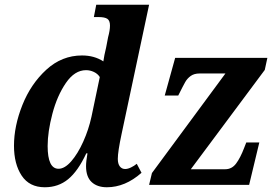

<svg xmlns="http://www.w3.org/2000/svg" viewBox="-20 -780 1158 810"><path d="M39 -165Q39 -248 74.5 -337Q110 -426 175.5 -486Q241 -546 326 -546Q378 -546 416 -521Q419 -544 428 -581L436 -623Q444 -652 444 -672Q444 -693 433 -700.5Q422 -708 396 -708H376L386 -760H609L493 -215Q477 -140 477 -110Q477 -89 485.5 -78Q494 -67 508 -67Q519 -67 532.5 -73.5Q546 -80 557 -89L577 -51Q508 10 431 10Q390 10 366.5 -12Q343 -34 343 -79Q343 -99 349 -133H344Q309 -58 267.5 -24Q226 10 169 10Q104 10 71.5 -39Q39 -88 39 -165ZM366 -288 401 -455Q392 -469 376 -476.5Q360 -484 343 -484Q295 -484 258 -430Q221 -376 201 -300Q181 -224 181 -164Q181 -68 227 -68Q253 -68 280.5 -99.5Q308 -131 331 -182Q354 -233 366 -288ZM621 -50 931 -470H822Q799 -470 784.5 -459.5Q770 -449 761.5 -434Q753 -419 734 -381L732 -377H675L719 -536H1108L1097 -485L785 -66H930Q958 -66 976 -90Q994 -114 1010 -156L1019 -179H1074L1031 0H609Z"/></svg>

Font: Noto Serif Narrow
Style: Bold Italic
Weight: 700
Width: 4
Italic angle: -12°
Designer: Monotype Design Team
Foundry: Monotype Imaging Inc.
Version: Version 1.001